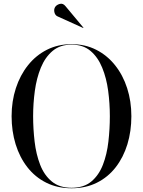

<svg xmlns="http://www.w3.org/2000/svg" viewBox="-20 -996 764 1026"><path d="M287.5 -908.5Q275 -914 271 -929.5Q267 -945 274 -957.5Q281.5 -970 299 -975Q316.5 -980 330 -963L426 -848L424.5 -846.5ZM362.5 10Q286.5 10 227 -19.8Q167.5 -49.5 126.2 -102.5Q85 -155.5 63.5 -225.2Q42 -295 42 -375Q42 -455 64.8 -524.8Q87.5 -594.5 129.8 -647.5Q172 -700.5 231 -730.2Q290 -760 362.5 -760Q435 -760 493.8 -730.2Q552.5 -700.5 594.8 -647.5Q637 -594.5 659.5 -524.8Q682 -455 682 -375Q682 -295 660.8 -225.2Q639.5 -155.5 598.5 -102.5Q557.5 -49.5 498 -19.8Q438.5 10 362.5 10ZM362.5 -757.5Q301 -757.5 261 -723.8Q221 -690 198.2 -634.2Q175.5 -578.5 166.2 -510.8Q157 -443 157 -375Q157 -307 165 -239.2Q173 -171.5 194.5 -115.8Q216 -60 256.8 -26.2Q297.5 7.5 362.5 7.5Q428 7.5 468.2 -26.2Q508.5 -60 530 -115.8Q551.5 -171.5 559.2 -239.2Q567 -307 567 -375Q567 -443 558 -510.8Q549 -578.5 526.2 -634.2Q503.5 -690 463.8 -723.8Q424 -757.5 362.5 -757.5Z"/></svg>

Font: Bodoni* 72pt
Style: Regular
Weight: 400
Version: Version 2.3